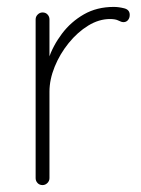

<svg xmlns="http://www.w3.org/2000/svg" viewBox="-20 -535 408 555"><path d="M103 0Q94 0 88.5 -6Q83 -12 83 -20V-479Q83 -487 89 -493Q95 -499 103 -499Q112 -499 117.5 -493Q123 -487 123 -479V-310L106 -284Q106 -323 119.5 -363Q133 -403 159 -437.5Q185 -472 222.5 -493.5Q260 -515 309 -515Q323 -515 339 -511Q355 -507 355 -492Q355 -483 350 -477Q345 -471 337 -471Q331 -471 322.5 -475.5Q314 -480 298 -480Q266 -480 235 -461Q204 -442 178.5 -410.5Q153 -379 138 -342Q123 -305 123 -270V-20Q123 -12 117 -6Q111 0 103 0Z"/></svg>

Font: Quicksand Light Light
Style: Regular
Weight: 300
Version: Version 3.006